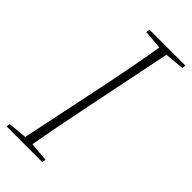

<svg xmlns="http://www.w3.org/2000/svg" viewBox="-245 -787 836 836"><g transform="rotate(45 173.0 -369.0)"><path d="M-9 0 -6 -17 94 -26H113L214 -17L211 0ZM76 0 165 -427Q181 -505 195.5 -582.5Q210 -660 223 -738H268L181 -311Q165 -234 150 -156Q135 -78 121 0ZM131 -721 134 -738H355L352 -721L251 -712H232Z"/></g></svg>

Font: Source Serif 4 48pt Light
Style: Italic
Weight: 300
Italic angle: -12°
Designer: Frank Grießhammer
Foundry: Adobe Systems Incorporated
Version: Version 4.004;hotconv 1.0.116;makeotfexe 2.5.65601